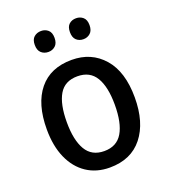

<svg xmlns="http://www.w3.org/2000/svg" viewBox="-136 -831 826 939"><g transform="rotate(-20 277.0 -361.5)"><path d="M506 -271Q506 -141 446 -65.5Q386 10 275 10Q206 10 155 -24Q104 -58 76 -121Q48 -184 48 -271Q48 -403 107.5 -476Q167 -549 278 -549Q380 -549 443 -477Q506 -405 506 -271ZM152 -270Q152 -177 182 -126Q212 -75 277 -75Q342 -75 372 -125.5Q402 -176 402 -271Q402 -364 372 -414Q342 -464 277 -464Q211 -464 181.5 -414Q152 -364 152 -270ZM134 -679Q134 -707 149 -720Q164 -733 186 -733Q207 -733 222 -720Q237 -707 237 -679Q237 -651 222 -637.5Q207 -624 186 -624Q164 -624 149 -637.5Q134 -651 134 -679ZM317 -679Q317 -707 331.5 -720Q346 -733 368 -733Q389 -733 404 -720Q419 -707 419 -679Q419 -651 404 -637.5Q389 -624 368 -624Q346 -624 331.5 -637.5Q317 -651 317 -679Z"/></g></svg>

Font: Noto Sans Ethiopic SemiCondensed Medium
Style: Regular
Weight: 500
Width: 4
Designer: Monotype Design Team
Foundry: Monotype Imaging Inc.
Version: Version 2.102; ttfautohint (v1.8.4.7-5d5b)